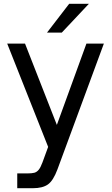

<svg xmlns="http://www.w3.org/2000/svg" viewBox="-20 -783 589 1013"><path d="M71 210V132H123Q148 132 161 128.5Q174 125 184 113Q194 101 204 74L234 -8L18 -553H112L280 -124L436 -553H528L283 111Q261 170 233 190Q205 210 153 210ZM306 -611H228L345 -763H449Z"/></svg>

Font: Open Sauce One
Style: Regular
Weight: 400
Designer: Alfredo Marco Pradil
Foundry: Creative Sauce Fz LLC
Version: Version 1.477